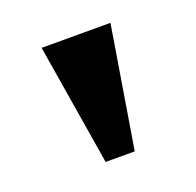

<svg xmlns="http://www.w3.org/2000/svg" viewBox="-64 -781 418 409"><g transform="rotate(-20 145.0 -576.5)"><path d="M112 -439 67 -714H223L178 -439Z"/></g></svg>

Font: Noto Serif Yezidi
Style: Bold
Weight: 700
Designer: Dalton Maag Ltd
Foundry: Dalton Maag Ltd
Version: Version 1.001; ttfautohint (v1.8.4.7-5d5b)